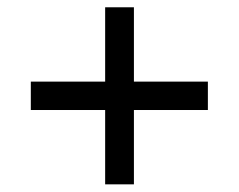

<svg xmlns="http://www.w3.org/2000/svg" viewBox="-20 -632 639 514"><path d="M536.5 -413.5H338.5V-612.5H261.5V-413.5H62.5V-337.5H261.5V-138.5H338.5V-337.5H536.5Z"/></svg>

Font: Manrope3 Medium
Style: Regular
Weight: 500
Width: 4
Designer: Mikhail Sharanda
Foundry: Mikhail Sharanda
Version: Version 3.000;PS 003.000;hotconv 1.0.88;makeotf.lib2.5.64775